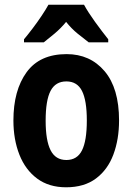

<svg xmlns="http://www.w3.org/2000/svg" viewBox="-20 -837 564 816"><path d="M486 -325Q486 -245 462 -180.5Q438 -116 388 -78.5Q338 -41 261 -41Q188 -41 138 -78Q88 -115 62.5 -179.5Q37 -244 37 -325Q37 -453 93 -530Q149 -607 263 -607Q363 -607 424.5 -534.5Q486 -462 486 -325ZM174 -324Q174 -240 195 -198.5Q216 -157 262 -157Q308 -157 328.5 -198Q349 -239 349 -325Q349 -410 328.5 -450.5Q308 -491 262 -491Q216 -491 195 -451Q174 -411 174 -324ZM337 -817Q355 -784 384 -744Q413 -704 440 -670V-657H357Q337 -672 310 -694Q283 -716 261 -744Q238 -716 211 -693.5Q184 -671 166 -657H82V-670Q98 -689 118.5 -716Q139 -743 157 -770Q175 -797 186 -817Z"/></svg>

Font: Noto Sans Tamil UI Condensed
Style: Bold
Weight: 700
Width: 3
Designer: Jelle Bosma - Monotype Design Team
Foundry: Monotype Imaging Inc.
Version: Version 2.004; ttfautohint (v1.8.4.7-5d5b)